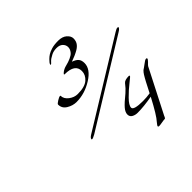

<svg xmlns="http://www.w3.org/2000/svg" viewBox="-236 -1137 1436 1436"><g transform="rotate(-45 482.5 -419.0)"><path d="M886 -316Q894 -322 908 -332Q933 -352 942.5 -352Q952 -352 952 -348Q952 -338 936.5 -323.5Q921 -309 916 -302L738 46Q730 68 722 66Q718 65 693 69.5Q668 74 658 74Q648 74 648 67.5Q648 61 666 40Q699 5 768 -126Q680 -110 614 -110Q589 -110 569.5 -121Q550 -132 550 -155.5Q550 -179 572.5 -205.5Q595 -232 652 -278Q680 -302 704 -334Q718 -352 762 -352Q768 -352 768 -346Q768 -342 727.5 -310.5Q687 -279 646.5 -238Q606 -197 606 -172Q606 -144 704 -144Q744 -144 780 -150Q790 -169 802.5 -193.5Q815 -218 821 -229.5Q827 -241 835.5 -256Q844 -271 848.5 -278Q853 -285 859 -293Q865 -301 870.5 -305.5Q876 -310 886 -316ZM656 -798Q644 -780 621 -766Q585 -745 536 -728Q568 -717 582 -700.5Q596 -684 596 -654Q596 -591 515.5 -540.5Q435 -490 348 -490Q309 -490 272.5 -512Q236 -534 236 -574Q236 -582 259.5 -596Q283 -610 289.5 -610Q296 -610 296 -608Q296 -575 328 -550.5Q360 -526 396 -526Q472 -526 506 -556Q540 -586 540 -626Q540 -700 432 -700Q419 -700 438 -716Q458 -732 486 -738.5Q514 -745 539.5 -756.5Q565 -768 576 -781Q594 -802 594 -825Q594 -848 576.5 -865Q559 -882 527 -882Q495 -882 472 -870Q440 -854 427 -839Q414 -824 410 -824Q406 -824 406 -827Q406 -830 408 -833.5Q410 -837 413.5 -842.5Q417 -848 430.5 -861.5Q444 -875 460 -885Q476 -895 503.5 -903.5Q531 -912 574.5 -912Q618 -912 643 -890Q668 -868 668 -842.5Q668 -817 656 -798ZM270 -226Q242 -211 236 -211Q230 -211 229 -214Q229 -227 254 -242L924 -654Q946 -668 956 -668Q966 -668 965 -664Q965 -653 940 -638Z"/></g></svg>

Font: Miama
Style: Regular
Weight: 400
Italic angle: 16.5°
Designer: Linus Romer
Foundry: Linus Romer
Version: 0.32